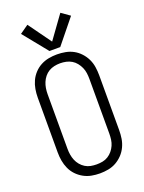

<svg xmlns="http://www.w3.org/2000/svg" viewBox="-177 -1050 855 1139"><g transform="rotate(-20 250.0 -480.0)"><path d="M250 8Q277 8 303.5 3Q330 -2 353 -15Q376 -28 394.5 -47.5Q413 -67 424.5 -91.5Q436 -116 440 -142Q444 -168 444 -195V-540Q444 -567 440 -593.5Q436 -620 424.5 -644Q413 -668 394.5 -688Q376 -708 353 -720.5Q330 -733 303.5 -738Q277 -743 250 -743Q223 -743 197 -738Q171 -733 147.5 -720.5Q124 -708 105.5 -688Q87 -668 76 -644Q65 -620 60.5 -593.5Q56 -567 56 -540V-195Q56 -168 60.5 -142Q65 -116 76 -91.5Q87 -67 105.5 -47.5Q124 -28 147.5 -15Q171 -2 197 3Q223 8 250 8ZM250 -49Q231 -49 212.5 -52.5Q194 -56 178 -66Q162 -76 150 -90.5Q138 -105 131 -122Q124 -139 121 -157.5Q118 -176 118 -195V-540Q118 -559 121 -577.5Q124 -596 131 -613Q138 -630 150 -645Q162 -660 178 -669.5Q194 -679 212.5 -683Q231 -687 250 -687Q269 -687 287.5 -683Q306 -679 322 -669.5Q338 -660 350 -645Q362 -630 369.5 -613Q377 -596 379.5 -577.5Q382 -559 382 -540V-195Q382 -176 379.5 -157.5Q377 -139 369.5 -122Q362 -105 350 -90.5Q338 -76 322 -66Q306 -56 287.5 -52.5Q269 -49 250 -49ZM216 -777H284L408 -930L354 -968L250 -824L146 -968L92 -930Z"/></g></svg>

Font: Iosevka SS09 Light
Style: Regular
Weight: 300
Monospace: yes
Designer: Belleve Invis
Foundry: Belleve Invis
Version: Version 5.2.1; ttfautohint (v1.8.3)